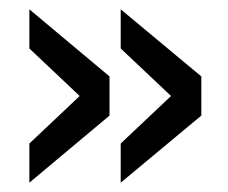

<svg xmlns="http://www.w3.org/2000/svg" viewBox="-20 -446 489 412"><path d="M43 -54V-138L151 -240L43 -342V-426L215 -282V-198ZM239 -54V-138L347 -240L239 -342V-426L412 -282V-198Z"/></svg>

Font: Khartiya
Style: Bold
Weight: 700
Version: Version 1.0.2